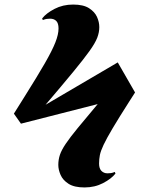

<svg xmlns="http://www.w3.org/2000/svg" viewBox="-20 -650 652 843"><path d="M351 173Q306 173 281 157Q256 141 246 118Q236 95 236 74Q236 51 243 30Q250 9 268.5 -18.5Q287 -46 321 -87.5Q355 -129 409 -193L72 -107L41 -151L88 -226Q144 -315 176.5 -371.5Q209 -428 223 -463.5Q237 -499 237 -525Q237 -548 227 -558Q217 -568 200 -568Q193 -568 185.5 -567Q178 -566 168 -562L165 -569Q183 -592 219.5 -611Q256 -630 301 -630Q346 -630 371 -614Q396 -598 406 -575.5Q416 -553 416 -531Q416 -508 407 -484.5Q398 -461 373 -426Q348 -391 301.5 -334.5Q255 -278 180 -190L497 -376L573 -244L548 -205Q502 -133 475 -87.5Q448 -42 435 -14.5Q422 13 418.5 31Q415 49 415 68Q415 90 425.5 100.5Q436 111 452 111Q460 111 467 110Q474 109 484 105L487 112Q469 135 432.5 154Q396 173 351 173Z"/></svg>

Font: Literata 72pt Black
Style: Italic
Weight: 900
Italic angle: -2°
Designer: Latin by Veronika Burian and Jose Scaglione. Greek by Irene Vlachou. Cyrillic by Vera Evstafieva
Foundry: TypeTogether
Version: Version 3.002